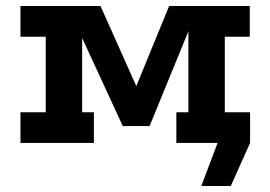

<svg xmlns="http://www.w3.org/2000/svg" viewBox="-20 -475 898 638"><path d="M649 143 703 0H600V-102H811V0L747 143ZM48 0V-102H132V-353H48V-455H314L448 -155H419L542 -455H810V-353H727V-102H810V0H566V-102H606V-413L622 -410L477 -56H388L227 -405L253 -408V-102H292V0Z"/></svg>

Font: Podkova ExtraBold
Style: Regular
Weight: 800
Designer: Ilya Yudin
Foundry: Cyreal (www.cyreal.org)
Version: Version 2.103